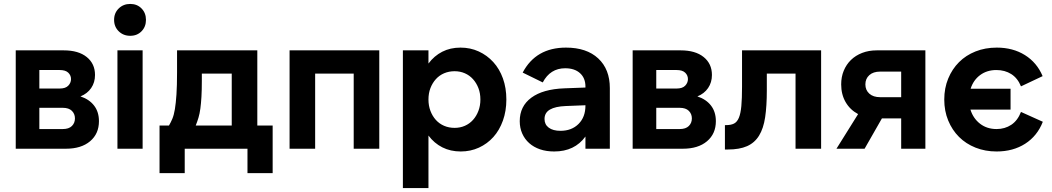

<svg xmlns="http://www.w3.org/2000/svg" viewBox="-20 -756 5350 976"><path d="M60 -500H304Q379 -500 421 -466Q463 -432 463 -375Q463 -337 443.5 -308.5Q424 -280 389 -266Q434 -251 458.5 -219Q483 -187 483 -140Q483 -76 438 -38Q393 0 315 0H60ZM284 -306Q313 -306 327 -320.5Q341 -335 341 -354Q341 -373 327 -386.5Q313 -400 284 -400H180V-306ZM299 -100Q330 -100 345.5 -115.5Q361 -131 361 -154Q361 -177 345.5 -192.5Q330 -208 299 -208H180V-100Z M577 -500H705V0H577ZM642 -574Q607 -574 583.5 -597Q560 -620 560 -655Q560 -690 583.5 -713Q607 -736 642 -736Q677 -736 699.5 -713Q722 -690 722 -655Q722 -620 699.5 -597Q677 -574 642 -574Z M791 -118H839Q848 -133 856 -152Q864 -171 869 -201Q874 -231 877 -276Q880 -321 880 -388V-500H1288V-118H1366V124H1238V0H919V124H791ZM1158 -118V-382H1006V-345Q1006 -298 1004 -264Q1002 -230 998.5 -204Q995 -178 989 -158Q983 -138 975 -118Z M1452 -500H1908V0H1778V-382H1582V0H1452Z M2028 -500H2158V-433Q2187 -472 2228 -493Q2269 -514 2321 -514Q2371 -514 2413.5 -494.5Q2456 -475 2487.5 -440.5Q2519 -406 2536.5 -357.5Q2554 -309 2554 -250Q2554 -192 2536.5 -143Q2519 -94 2488 -59.5Q2457 -25 2414.5 -5.5Q2372 14 2322 14Q2270 14 2228.5 -7Q2187 -28 2158 -67V200H2028ZM2291 -106Q2319 -106 2343 -116.5Q2367 -127 2384.5 -146.5Q2402 -166 2412 -192.5Q2422 -219 2422 -250Q2422 -282 2412 -308Q2402 -334 2384.5 -353.5Q2367 -373 2343 -383.5Q2319 -394 2291 -394Q2262 -394 2237.5 -383.5Q2213 -373 2195.5 -353.5Q2178 -334 2168 -308Q2158 -282 2158 -250Q2158 -219 2168 -192.5Q2178 -166 2195.5 -146.5Q2213 -127 2237.5 -116.5Q2262 -106 2291 -106Z M2622 -140Q2622 -216 2681 -259.5Q2740 -303 2849 -307L2956 -311V-316Q2956 -359 2928.5 -384Q2901 -409 2853 -409Q2777 -409 2739 -337L2637 -387Q2704 -514 2857 -514Q2962 -514 3021 -459Q3080 -404 3080 -308V0H2956V-62Q2901 14 2797 14Q2757 14 2725 3Q2693 -8 2670 -28.5Q2647 -49 2634.5 -77.5Q2622 -106 2622 -140ZM2829 -91Q2886 -91 2921 -126Q2956 -161 2956 -219V-221L2856 -217Q2803 -215 2775.5 -199Q2748 -183 2748 -151Q2748 -123 2769.5 -107Q2791 -91 2829 -91Z M3196 -500H3440Q3515 -500 3557 -466Q3599 -432 3599 -375Q3599 -337 3579.5 -308.5Q3560 -280 3525 -266Q3570 -251 3594.5 -219Q3619 -187 3619 -140Q3619 -76 3574 -38Q3529 0 3451 0H3196ZM3420 -306Q3449 -306 3463 -320.5Q3477 -335 3477 -354Q3477 -373 3463 -386.5Q3449 -400 3420 -400H3316V-306ZM3435 -100Q3466 -100 3481.5 -115.5Q3497 -131 3497 -154Q3497 -177 3481.5 -192.5Q3466 -208 3435 -208H3316V-100Z M3665 -120H3671Q3696 -120 3711.5 -128Q3727 -136 3736 -157.5Q3745 -179 3748.5 -217Q3752 -255 3752 -315V-500H4154V0H4024V-382H3878V-296Q3878 -217 3869.5 -160Q3861 -103 3838.5 -66.5Q3816 -30 3777.5 -13Q3739 4 3680 4H3665Z M4684 -500V0H4561V-154H4463L4375 0H4232L4342 -176Q4301 -198 4278.5 -237Q4256 -276 4256 -327Q4256 -365 4269 -396.5Q4282 -428 4305.5 -451Q4329 -474 4362.5 -487Q4396 -500 4437 -500ZM4561 -392H4454Q4419 -392 4399 -374Q4379 -356 4379 -327Q4379 -298 4399 -280Q4419 -262 4454 -262H4561Z M5117 -305H4914Q4928 -349 4962.5 -374.5Q4997 -400 5045 -400Q5088 -400 5120.5 -379.5Q5153 -359 5170 -317L5280 -369Q5251 -438 5190 -476Q5129 -514 5047 -514Q4988 -514 4939 -494.5Q4890 -475 4855 -440Q4820 -405 4800 -356.5Q4780 -308 4780 -250Q4780 -192 4800 -143.5Q4820 -95 4855 -60Q4890 -25 4939 -5.5Q4988 14 5046 14Q5130 14 5191.5 -25.5Q5253 -65 5281 -137L5170 -187Q5153 -143 5120.5 -121.5Q5088 -100 5046 -100Q4997 -100 4962 -127Q4927 -154 4913 -199H5117Z"/></svg>

Font: NT Somic Bold
Style: Regular
Weight: 700
Designer: Ravid Balaliev — lead type designer, mastering
Michael Voronin — secret advisor, marketing
Ivan Kovalenko — best boy
Foundry: NT Type
Version: Version 0.7